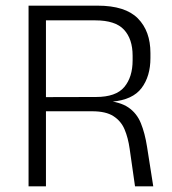

<svg xmlns="http://www.w3.org/2000/svg" viewBox="-20 -659 608 679"><path d="M457.5 0 438.5 -133Q433 -172 420.5 -201.5Q408 -231 381.2 -248.2Q354.5 -265.5 306 -265.5H123.5V-315.5L319.5 -316Q390 -316 419.5 -351.2Q449 -386.5 449 -445.5V-462Q449 -521 418.5 -554Q388 -587 317 -587H121V-639H325Q423 -639 467.5 -594Q512 -549 512 -471.5V-453.5Q512 -389.5 480.8 -347.8Q449.5 -306 376.5 -299.5L376 -293.5L349 -303.5Q404 -299.5 434 -279Q464 -258.5 478.2 -223.2Q492.5 -188 500 -140L522 0ZM81 0V-639H142.5V-299.5V-275.5V0Z"/></svg>

Font: Anek Telugu Light
Style: Regular
Weight: 300
Version: Version 1.003